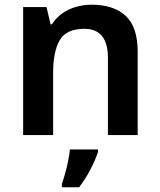

<svg xmlns="http://www.w3.org/2000/svg" viewBox="-20 -572 678 813"><path d="M369 -552Q461 -552 512 -505Q563 -458 563 -353V0H437V-327Q437 -450 337 -450Q261 -450 233 -402Q205 -354 205 -264V0H78V-542H177L194 -469H200Q226 -510 270.5 -531Q315 -552 369 -552ZM395 71Q385 103 363.5 144.5Q342 186 315 221H242V208Q248 190 255.5 163.5Q263 137 268.5 109.5Q274 82 276 61H395Z"/></svg>

Font: Noto Sans Thai Looped SemiBold
Style: Regular
Weight: 600
Designer: Sasikarn Vongin, Ben Mitchell
Foundry: The Fontpad Ltd
Version: Version 1.001; ttfautohint (v1.8.4.7-5d5b)